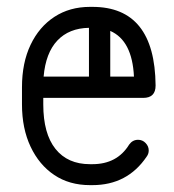

<svg xmlns="http://www.w3.org/2000/svg" viewBox="-20 -535 508 559"><path d="M407 -79Q351 4 249 4H242Q182 4 138 -25.5Q94 -55 69 -108Q44 -161 44 -231V-281Q44 -352 69 -404.5Q94 -457 138.5 -486Q183 -515 242 -515H249Q431 -515 433 -286Q433 -250 397 -250H106V-231Q106 -146 141.5 -101.5Q177 -57 242 -57H249Q321 -57 356 -114Q366 -128 382 -128Q395 -128 404 -118.5Q413 -109 413 -97Q413 -87 407 -79ZM239 -454Q181 -453 147 -417Q113 -381 107 -312H239ZM370 -312Q365 -417 301 -445V-312Z"/></svg>

Font: Libertine Sup Medium
Style: Regular
Weight: 500
Designer: Bastien Sozeau
Foundry: NBR — Bastien Sozeau
Version: Version 2.003; ttfautohint (v1.8.4.7-5d5b);gftools[0.9.33]